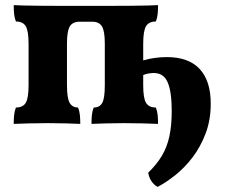

<svg xmlns="http://www.w3.org/2000/svg" viewBox="-20 -481 877 750"><path d="M33.6 3Q33.6 -17.2 35.2 -32.2Q36.8 -47.2 42.2 -61Q69.2 -61 80.4 -79.1Q91.6 -97.2 91.6 -148V-310Q91.6 -360.8 80.4 -378.9Q69.2 -397 42.2 -397Q36.8 -410.8 35.2 -425.8Q33.6 -440.8 33.6 -461Q48.2 -460 72.6 -459.5Q97 -459 136.7 -458.5Q176.4 -458 236.6 -458H388.4Q451.6 -458 492.5 -458.5Q533.4 -459 558.1 -459.5Q582.8 -460 597.4 -461Q597.4 -440.8 595.8 -425.8Q594.2 -410.8 588.8 -397Q561.8 -397 550.6 -378.9Q539.4 -360.8 539.4 -310V-148Q539.4 -97.2 550.6 -79.1Q561.8 -61 588.8 -61Q594.2 -47.2 595.8 -32.2Q597.4 -17.2 597.4 3Q574.8 2 538.7 1Q502.6 0 464.4 0Q428 0 393.4 1Q358.8 2 337.4 3Q337.4 -17.2 339 -32.2Q340.6 -47.2 346 -61Q369.4 -61 379.4 -79.1Q389.4 -97.2 389.4 -148V-310Q389.4 -360 378.2 -378.1Q367 -396.2 340 -396.2H291Q264 -396.2 252.8 -378.1Q241.6 -360 241.6 -310V-148Q241.6 -97.2 252.2 -79.1Q262.8 -61 285 -61Q290.4 -47.2 292 -32.2Q293.6 -17.2 293.6 3Q275.8 2 240.3 1Q204.8 0 166.6 0Q128.4 0 92 1Q55.6 2 33.6 3ZM596 249Q581.4 241.4 571.5 226.6Q561.6 211.8 559 193.4Q592 161.6 612.1 128Q632.2 94.4 641.5 52.2Q650.8 10 650.8 -48.2Q650.8 -122 635.2 -158.9Q619.6 -195.8 580.4 -195.8Q572.2 -195.8 561.3 -194.1Q550.4 -192.4 539.4 -187.8V-245Q558.8 -251.2 583.7 -254.6Q608.6 -258 631.4 -258Q716.6 -258 759.9 -211.6Q803.2 -165.2 803.2 -76Q803.2 -12.8 783.5 39.6Q763.8 92 732.8 132.8Q701.8 173.6 665.6 202.5Q629.4 231.4 596 249Z"/></svg>

Font: Vollkorn
Style: Regular
Weight: 400
Designer: Friedrich Althausen
Foundry: Friedrich Althausen
Version: Version 4.104